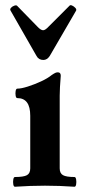

<svg xmlns="http://www.w3.org/2000/svg" viewBox="-20 -706 327 730"><path d="M37 4Q32 4 30.5 -5Q29 -14 30.5 -23.5Q32 -33 37 -33Q70 -33 82.5 -40Q95 -47 95 -66V-266Q95 -333 46 -333Q41 -333 39.5 -342Q38 -351 39.5 -360Q41 -369 46 -369Q61 -369 86 -377Q111 -385 136 -396.5Q161 -408 177 -421Q186 -427 190.5 -429Q195 -431 200 -431Q211 -431 211 -418Q209 -391 208 -375Q207 -359 207 -342V-66Q207 -47 219.5 -40Q232 -33 263 -33Q268 -33 269.5 -23.5Q271 -14 269.5 -5Q268 4 263 4Q235 2 207 1Q179 0 151 0Q123 0 94.5 1Q66 2 37 4ZM145 -478Q127 -478 119 -493L20 -666Q17 -671 22 -676.5Q27 -682 34.5 -684.5Q42 -687 45 -684L122 -605Q135 -591 144 -591Q152 -591 165 -605L244 -684Q247 -688 254 -685Q261 -682 266.5 -676Q272 -670 269 -665L169 -493Q159 -478 145 -478Z"/></svg>

Font: Junicode SmExp
Style: Bold
Weight: 700
Width: 6
Designer: Peter S. Baker
Version: Version 2.205; ttfautohint (v1.8.4)